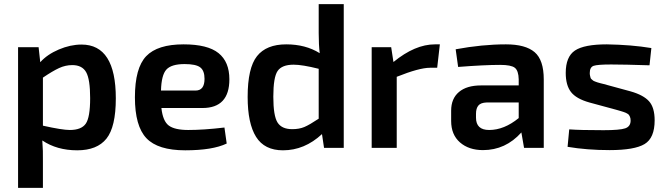

<svg xmlns="http://www.w3.org/2000/svg" viewBox="-20 -720 3249 935"><path d="M168 -490 176 -417Q210 -455 266.5 -479Q323 -503 377 -503Q544 -503 544 -241Q544 -102 498.5 -45Q453 12 356 12Q257 12 186 -36Q190 15 189 66V195H68V-490ZM189 -342V-108Q283 -87 320 -87Q376 -87 397.5 -117.5Q419 -148 419 -242Q419 -334 399.5 -368.5Q380 -403 332 -403Q299 -403 267.5 -388.5Q236 -374 189 -342Z M966 -194H766Q773 -130 802 -108.5Q831 -87 897 -87Q972 -87 1073 -99L1084 -21Q1015 12 882 12Q749 12 693 -47Q637 -106 637 -246Q637 -389 692 -446.5Q747 -504 874 -504Q991 -504 1044 -461.5Q1097 -419 1097 -334Q1097 -194 966 -194ZM764 -279H932Q976 -279 976 -336Q976 -376 955 -392Q934 -408 879 -408Q815 -408 790.5 -381.5Q766 -355 764 -279Z M1654 -700V0H1558L1548 -67Q1463 12 1358 12Q1268 12 1227 -53.5Q1186 -119 1186 -248Q1186 -389 1231.5 -446.5Q1277 -504 1374 -504Q1468 -504 1537 -461Q1532 -501 1532 -559V-700ZM1532 -142V-385Q1452 -405 1410 -405Q1353 -405 1332 -374.5Q1311 -344 1311 -249Q1311 -156 1331.5 -123.5Q1352 -91 1403 -91Q1437 -91 1462 -101.5Q1487 -112 1532 -142Z M2122 -504 2109 -390H2074Q2022 -390 1912 -346V0H1790V-490H1885L1896 -418Q2001 -504 2098 -504Z M2211 -394 2199 -480Q2328 -504 2444 -504Q2539 -504 2583.5 -466Q2628 -428 2628 -333V0H2532L2519 -75Q2442 11 2332 11Q2263 11 2220 -26.5Q2177 -64 2177 -131V-181Q2177 -240 2215 -272Q2253 -304 2322 -304H2506V-334Q2505 -376 2487 -390Q2469 -404 2416 -404Q2339 -404 2211 -394ZM2298 -166V-147Q2298 -87 2362 -87Q2435 -87 2506 -145V-221H2350Q2321 -220 2309.5 -206Q2298 -192 2298 -166Z M2979 -186 2850 -221Q2786 -239 2760.5 -272Q2735 -305 2735 -365Q2735 -444 2780 -474Q2825 -504 2935 -504Q3055 -502 3152 -486L3143 -402Q3019 -406 2956 -406Q2890 -406 2871 -399.5Q2852 -393 2852 -364Q2852 -357 2853.5 -351Q2855 -345 2856 -341Q2857 -337 2861.5 -333.5Q2866 -330 2868 -328Q2870 -326 2878 -323Q2886 -320 2889 -319Q2892 -318 2903 -315Q2914 -312 2919 -311L3051 -275Q3114 -257 3141 -226.5Q3168 -196 3168 -134Q3168 -48 3119 -18.5Q3070 11 2949 11Q2839 11 2744 -5L2752 -90Q2804 -86 2919 -86Q2998 -86 3024.5 -95Q3051 -104 3051 -133Q3051 -139 3050 -144Q3049 -149 3047 -153Q3045 -157 3043 -160Q3041 -163 3036 -166Q3031 -169 3028 -170.5Q3025 -172 3017.5 -174.5Q3010 -177 3006.5 -178Q3003 -179 2993 -182Q2983 -185 2979 -186Z"/></svg>

Font: Exo 2.0 Semi Bold
Style: Regular
Weight: 600
Designer: Natanael Gama
Version: Version 1.001;PS 001.001;hotconv 1.0.70;makeotf.lib2.5.58329